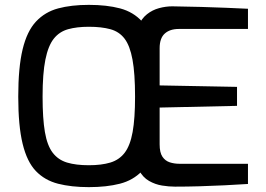

<svg xmlns="http://www.w3.org/2000/svg" viewBox="-20 -763 1092 789"><path d="M345 6Q273 6 218.5 -8Q164 -22 127.5 -60Q91 -98 73 -172Q55 -246 55 -366Q55 -486 73 -560.5Q91 -635 128 -674.5Q165 -714 219 -728.5Q273 -743 345 -743Q419 -743 473.5 -728.5Q528 -714 564 -674.5Q600 -635 618 -560.5Q636 -486 636 -366Q636 -246 618 -172Q600 -98 563.5 -60Q527 -22 472.5 -8Q418 6 345 6ZM345 -84Q397 -84 433.5 -95Q470 -106 492.5 -135.5Q515 -165 525 -220.5Q535 -276 535 -366Q535 -461 524.5 -518Q514 -575 492 -604Q470 -633 433.5 -643Q397 -653 345 -653Q296 -653 260 -643Q224 -633 201 -604Q178 -575 166.5 -518Q155 -461 155 -366Q155 -276 164.5 -220.5Q174 -165 196.5 -135.5Q219 -106 255.5 -95Q292 -84 345 -84ZM699 4Q674 4 646 -0.5Q618 -5 592.5 -19.5Q567 -34 551 -64Q535 -94 535 -145V-583Q535 -627 548.5 -657Q562 -687 584 -704.5Q606 -722 633.5 -729.5Q661 -737 688 -737Q753 -736 807.5 -734.5Q862 -733 909 -731Q956 -729 999 -727V-644H715Q678 -644 657 -625Q636 -606 636 -565V-412L954 -406V-328L636 -321V-170Q636 -136 647.5 -119Q659 -102 677.5 -96Q696 -90 717 -90H999V-7Q953 -4 902 -1.5Q851 1 799.5 2.5Q748 4 699 4Z"/></svg>

Font: Exo Thin Medium
Style: Regular
Weight: 500
Version: Version 2.000